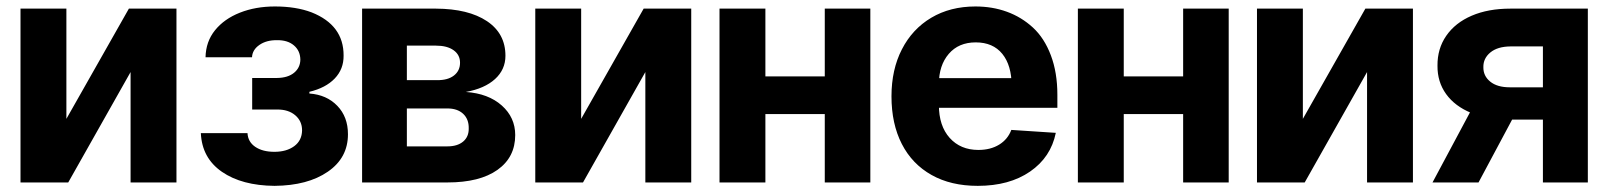

<svg xmlns="http://www.w3.org/2000/svg" viewBox="-20 -573 5051 603"><path d="M188.5 -545.9V-199.7L384.8 -545.9H534.2V0H390.1V-346.7L194.3 0H44.4V-545.9Z M610.8 -154.8H757.3Q758.8 -127.4 781.7 -111.8Q804.7 -96.2 841.8 -96.2Q879.9 -96.2 904.1 -114Q928.2 -131.8 928.7 -163.6Q928.7 -192.9 907 -211.2Q885.3 -229.5 850.1 -229H772V-328.1H850.1Q884.3 -328.6 903.6 -344.5Q922.9 -360.4 923.3 -385.7Q922.9 -413.6 903.1 -430.4Q883.3 -447.3 850.1 -446.8Q816.9 -447.3 794.7 -431.9Q772.5 -416.5 771.5 -393.1H625.5Q626.5 -442.4 655.3 -478Q684.1 -513.7 733.4 -533.2Q782.7 -552.7 843.3 -552.7Q909.7 -552.7 958.5 -534.2Q1059.6 -494.1 1059.1 -398.4Q1059.6 -356 1031.2 -326.4Q1002.9 -296.9 951.7 -284.7V-279.3Q1005.9 -275.4 1039.3 -240.7Q1072.8 -206.1 1072.8 -151.4Q1072.8 -77.1 1009.5 -33.7Q946.3 9.8 842.3 10.7Q739.7 9.8 677 -33.4Q614.3 -76.7 610.8 -154.8Z M1385.3 0H1117.2V-545.9H1349.1Q1451.2 -545.4 1509.3 -506.6Q1567.4 -467.8 1567.4 -397.9Q1567.4 -354.5 1534.7 -324.7Q1502 -294.9 1442.9 -284.2Q1513.7 -279.3 1555.9 -241.7Q1598.1 -204.1 1598.1 -148.9Q1598.1 -79.1 1542.5 -39.6Q1486.8 0 1385.3 0ZM1257.8 -232.4V-113.3H1385.3Q1416.5 -113.3 1434.6 -128.4Q1452.6 -143.6 1452.1 -169.9Q1452.6 -198.7 1434.6 -215.6Q1416.5 -232.4 1385.3 -232.4ZM1257.8 -429.7V-321.3H1352.5Q1386.2 -320.8 1405.5 -335.7Q1424.8 -350.6 1424.8 -376Q1424.8 -400.9 1404.5 -415.3Q1384.3 -429.7 1349.1 -429.7Z M1805.2 -545.9V-199.7L2001.5 -545.9H2150.9V0H2006.8V-346.7L1811 0H1661.1V-545.9Z M2239.7 -545.9H2383.8V-333H2570.3V-545.9H2713.4V0H2570.3V-214.8H2383.8V0H2239.7Z M3050.8 10.7Q2966.3 10.7 2905.8 -23.4Q2844.7 -57.6 2812.3 -120.8Q2779.8 -184.1 2779.8 -270.5Q2779.8 -354.5 2812.5 -418Q2845.2 -481.9 2904.8 -517.3Q2964.4 -552.7 3043.5 -552.7Q3096.7 -552.7 3142.3 -536.1Q3188 -519.5 3223.9 -486.6Q3259.8 -453.6 3280.3 -399.4Q3300.8 -345.2 3300.8 -275.4V-234.4H2839.8V-327.6H3227.5L3157.2 -303.2Q3157.2 -367.7 3127.9 -403.8Q3098.6 -439.9 3044.4 -439.9Q2990.7 -439.9 2959.7 -403.8Q2928.7 -367.7 2928.7 -309.1V-243.2Q2928.7 -177.7 2962.6 -139.9Q2996.6 -102.1 3052.7 -102.1Q3090.8 -102.1 3117.9 -118.7Q3145 -135.3 3156.2 -165L3295.9 -155.8Q3280.3 -79.1 3215.1 -34.2Q3149.9 10.7 3050.8 10.7Z M3365.2 -545.9H3509.3V-333H3695.8V-545.9H3838.9V0H3695.8V-214.8H3509.3V0H3365.2Z M4071.8 -545.9V-199.7L4268.1 -545.9H4417.5V0H4273.4V-346.7L4077.6 0H3927.7V-545.9Z M4966.8 0H4825.7V-427.2H4723.6Q4683.1 -426.8 4660.6 -408.2Q4638.2 -389.6 4638.7 -362.3Q4638.2 -334.5 4660.2 -316.7Q4682.1 -298.8 4721.7 -298.8H4876V-197.3H4721.7Q4650.4 -197.3 4600.6 -218.3Q4549.3 -239.3 4521.7 -277.6Q4494.1 -315.9 4494.6 -366.7Q4494.1 -419.9 4522 -460.4Q4550.3 -501.5 4602.1 -523.7Q4653.8 -545.9 4723.6 -545.9H4966.8ZM4623.5 0H4479L4630.9 -284.2H4775.4Z"/></svg>

Font: Inter Tight Stencil
Style: Bold
Weight: 700
Designer: Rasmus Andersson
Foundry: rsms
Version: Version 3.004;Glyphs 3.1.2 (3151)